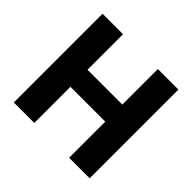

<svg xmlns="http://www.w3.org/2000/svg" viewBox="-171 -902 1091 1091"><g transform="rotate(45 375.0 -356.5)"><path d="M70.5 0V-713H235V-427.5H515V-713H680V0H515V-290.5H235V0Z"/></g></svg>

Font: Heraclito
Style: Bold
Weight: 700
Designer: Kostas Bartsokas (font) & Cristiano Sobral (main changes)
Foundry: Kostas Bartsokas (font) & Cristiano Sobral (main changes)
Version: Version 1.00;July 8, 2020;FontCreator 13.0.0.2655 64-bit